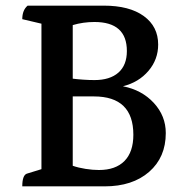

<svg xmlns="http://www.w3.org/2000/svg" viewBox="-20 -661 667 681"><path d="M59 0Q59 -39 75 -45L127 -61V-577L59 -593Q59 -625 78 -641H348Q439 -641 490 -604Q541 -567 541 -503Q541 -450 506.5 -409.5Q472 -369 416 -355Q483 -342 525.5 -296Q568 -250 568 -189Q568 -103 509 -51.5Q450 0 351 0ZM315 -583Q275 -583 238 -572V-382Q253 -380 274.5 -378.5Q296 -377 315 -377Q370 -377 400 -403.5Q430 -430 430 -480Q430 -583 315 -583ZM331 -58Q390 -58 421.5 -90Q453 -122 453 -183Q453 -319 313 -319H238V-73Q258 -66 283.5 -62Q309 -58 331 -58Z"/></svg>

Font: Petrona SemiBold
Style: Regular
Weight: 600
Designer: Ringo R. Seeber
Foundry: Ringo R. Seeber
Version: Version 2.001; ttfautohint (v1.8.3)